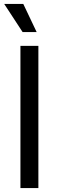

<svg xmlns="http://www.w3.org/2000/svg" viewBox="-20 -962 301 982"><path d="M176.3 -727.5V0H84.5V-727.5ZM95.7 -797.9 1.5 -941.9H99.1L167.5 -797.9Z"/></svg>

Font: Inter 18pt
Style: Regular
Weight: 400
Designer: Rasmus Andersson
Foundry: rsms
Version: Version 4.001;git-66647c0bb